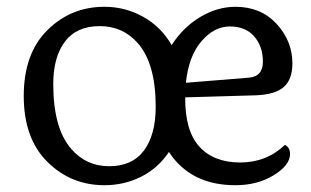

<svg xmlns="http://www.w3.org/2000/svg" viewBox="-20 -537 917 566"><path d="M713 -308Q755 -311 755 -355.5Q755 -400 729.5 -429.5Q704 -459 657.5 -459Q611 -459 573.5 -415Q536 -371 528 -293ZM439 -222Q439 -350 386 -410Q342 -460 274 -460Q206 -460 171.5 -414.5Q137 -369 137 -289Q137 -159 190 -98Q234 -47 302 -47Q370 -47 404.5 -93.5Q439 -140 439 -222ZM820 -110Q835 -102 835 -83Q835 -50 787 -20.5Q739 9 674 9Q542 9 478 -89Q446 -41 396 -16Q346 9 288 9Q189 9 119.5 -60Q50 -129 50 -254Q50 -379 119.5 -448Q189 -517 288 -517Q349 -517 402 -487.5Q455 -458 486 -404Q520 -457 570.5 -487Q621 -517 674 -517Q749 -517 795.5 -466.5Q842 -416 842 -350Q842 -303 816.5 -280.5Q791 -258 733 -256L526 -250Q525 -152 567.5 -105Q610 -58 688 -58Q766 -58 820 -110Z"/></svg>

Font: Laila
Style: Regular
Weight: 400
Designer: Hitesh Malaviya
Foundry: Indian Type Foundry
Version: Version 1.302;PS 1.0;hotconv 1.0.78;makeotf.lib2.5.61930; tt